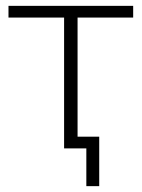

<svg xmlns="http://www.w3.org/2000/svg" viewBox="-20 -507 484 656"><path d="M275 129V0H199V-447H9V-487H435V-447H245V-40H319V129Z"/></svg>

Font: Nunito Sans 10pt ExtraLight
Style: Regular
Weight: 250
Designer: Vernon Adams
Foundry: Vernon Adams
Version: Version 3.101;gftools[0.9.27]